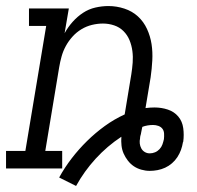

<svg xmlns="http://www.w3.org/2000/svg" viewBox="-33 -558 653 636"><path d="M219 58 163 30Q181 -3 204.5 -33.5Q228 -64 255.5 -91Q283 -118 314 -140.5Q345 -163 380 -179L402 -312Q405 -331 406.5 -350.5Q408 -370 405.5 -389Q403 -408 396 -425Q389 -442 376 -455Q363 -468 345 -474Q327 -480 308 -480Q290 -480 271.5 -475.5Q253 -471 236.5 -461Q220 -451 207 -436.5Q194 -422 185 -405.5Q176 -389 171 -371Q166 -353 163 -335L117 -58H173V0H-13V-58H51L120 -472H63V-530H195L181 -448Q192 -468 207.5 -485.5Q223 -503 242 -515.5Q261 -528 283 -533Q305 -538 326 -538Q353 -538 379 -529.5Q405 -521 424 -503.5Q443 -486 454 -462Q465 -438 469 -412Q473 -386 471.5 -358Q470 -330 466 -302L449 -200Q456 -201 464 -201.5Q472 -202 479 -202Q502 -202 523 -195Q544 -188 557.5 -172Q571 -156 574 -133.5Q577 -111 574 -89Q574 -88 573.5 -87.5Q573 -87 573 -87Q571 -74 566.5 -61.5Q562 -49 554.5 -37.5Q547 -26 536.5 -17Q526 -8 514 -2.5Q502 3 489 5.5Q476 8 463 8Q449 8 435 4Q421 0 410 -7.5Q399 -15 390.5 -26Q382 -37 376.5 -49.5Q371 -62 369.5 -76Q368 -90 369 -105Q322 -74 284 -32.5Q246 9 219 58ZM463 -50Q472 -50 480.5 -53.5Q489 -57 495.5 -64Q502 -71 505 -79.5Q508 -88 510 -97Q510 -97 510 -97Q510 -97 510 -97Q510 -97 510 -97Q510 -97 510 -97Q511 -106 510.5 -115.5Q510 -125 505 -131.5Q500 -138 491.5 -141Q483 -144 474 -144Q465 -144 456 -142.5Q447 -141 439 -138L438 -136Q437 -131 436 -126Q435 -121 434 -116V-115Q433 -112 432 -108Q431 -104 431 -100Q429 -91 430 -82.5Q431 -74 435 -66.5Q439 -59 446.5 -54.5Q454 -50 463 -50Z"/></svg>

Font: Iosevka Slab LtExObl
Style: Regular
Weight: 300
Width: 7
Italic angle: -9°
Monospace: yes
Designer: Belleve Invis
Foundry: Belleve Invis
Version: Version 11.1.0; ttfautohint (v1.8.3)